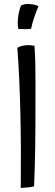

<svg xmlns="http://www.w3.org/2000/svg" viewBox="-20 -904 275 952"><path d="M156 -487Q156 -263 154.5 -170.5Q153 -78 149 20Q139 23 121 25Q103 27 83 28Q85 -171 81 -345Q77 -519 66 -667Q78 -674 91.5 -677Q105 -680 119 -680Q127 -680 134.5 -679.5Q142 -679 151 -677Q154 -635 155 -591Q156 -547 156 -487ZM127 -884Q141 -883 151.5 -880.5Q162 -878 171 -873Q161 -851 150.5 -820.5Q140 -790 134 -761Q125 -760 109 -759.5Q93 -759 71 -760Q69 -768 68.5 -775.5Q68 -783 68 -791Q68 -812 72.5 -836.5Q77 -861 85 -877Q96 -882 105 -883.5Q114 -885 127 -884Z"/></svg>

Font: Atma
Style: Regular
Weight: 400
Designer: Gregori Vincens, Jeremie Hornus, Riccardo Olocco, Yoann Minet.
Foundry: black foundry
Version: Version 1.102;PS 1.100;hotconv 1.0.86;makeotf.lib2.5.63406